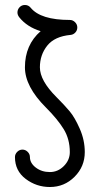

<svg xmlns="http://www.w3.org/2000/svg" viewBox="-20 -410 400 770"><path d="M50 -360Q50 -372 58.5 -381Q67 -390 80 -390Q94 -390 103 -379Q143 -330 260 -330Q272 -330 281 -321Q290 -312 290 -300Q290 -288 282 -279.5Q274 -271 263 -270Q199 -264 169.5 -227Q140 -190 140 -140Q140 -87 206 -21Q239 12 259.5 36.5Q280 61 300 106.5Q320 152 320 200Q320 258 279 299Q238 340 180 340Q126 340 83 307.5Q40 275 40 220Q40 208 49 199Q58 190 70 190Q82 190 91 199Q100 208 100 220Q100 244 123.5 262Q147 280 180 280Q212 280 236 256Q260 232 260 200Q260 148 235.5 108Q211 68 164 21Q80 -63 80 -140Q80 -230 143 -285Q88 -302 57 -341Q50 -350 50 -360Z"/></svg>

Font: Pecita
Style: Book
Weight: 400
Width: 7
Version: Version 4.3